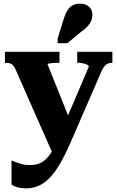

<svg xmlns="http://www.w3.org/2000/svg" viewBox="-20 -796 641 1049"><path d="M373 -113 320 -14 273 55 64 -419Q58 -432 51 -439.5Q44 -447 34 -450Q24 -453 8 -453H7V-513H305V-453H304Q288 -453 273.5 -452Q259 -451 249.5 -449.5Q240 -448 240 -444ZM365 -16Q336 50 308 98Q280 146 251.5 175.5Q223 205 191.5 219Q160 233 123 233Q95 233 74.5 227Q54 221 43 212V81Q47 82 61.5 88Q76 94 97 100Q118 106 142 106Q165 106 185 100.5Q205 95 223 80.5Q241 66 257.5 41Q274 16 290 -22L312 -72L465 -431Q465 -438 456.5 -442.5Q448 -447 434 -450Q420 -453 405 -453H402V-513H594V-453H593Q581 -453 570.5 -449Q560 -445 551.5 -435Q543 -425 535 -408ZM328 -692Q336 -719 347.5 -738Q359 -757 376 -766.5Q393 -776 417 -776Q448 -776 466.5 -759Q485 -742 485 -716Q485 -699 478.5 -683Q472 -667 458.5 -652Q445 -637 424 -623L348 -560H295V-586Z"/></svg>

Font: Roboto Serif 36pt
Style: Bold
Weight: 700
Version: Version 1.008